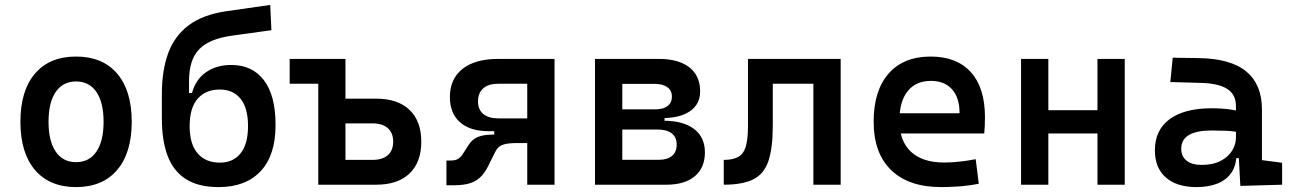

<svg xmlns="http://www.w3.org/2000/svg" viewBox="-20 -760 5313 790"><path d="M293 9.8Q184.1 9.8 124 -60.5Q64 -130.9 64 -258.8Q64 -387.2 124 -457.3Q184.1 -527.3 293 -527.3Q401.9 -527.3 461.9 -457.3Q522 -387.2 522 -258.8Q522 -130.9 461.9 -60.5Q401.9 9.8 293 9.8ZM293 -92.8Q347.2 -92.8 376.7 -136.2Q406.2 -179.7 406.2 -258.8Q406.2 -338.4 376.7 -381.6Q347.2 -424.8 293 -424.8Q238.8 -424.8 209.2 -381.6Q179.7 -338.4 179.7 -258.8Q179.7 -179.7 209.2 -136.2Q238.8 -92.8 293 -92.8Z M879.9 9.8Q795.9 9.8 744.4 -23.4Q692.9 -56.6 669.4 -119.4Q646 -182.1 646 -271.5V-374.5Q646 -469.7 671.9 -540.8Q697.8 -611.8 756.1 -655.8Q814.5 -699.7 911.6 -713.9L1091.8 -739.7L1096.7 -635.7L938 -613.8Q891.1 -607.4 857.2 -594.2Q823.2 -581.1 801 -558.8Q778.8 -536.6 768.3 -503.7Q757.8 -470.7 757.8 -424.8V-377.4H770Q784.7 -432.6 827.4 -462.6Q870.1 -492.7 931.6 -492.7Q1018.1 -492.7 1065.9 -429.9Q1113.8 -367.2 1113.8 -246.1Q1113.8 -121.1 1052.5 -55.7Q991.2 9.8 879.9 9.8ZM884.3 -90.8Q939 -90.8 969.7 -128.9Q1000.5 -167 1000.5 -241.2Q1000.5 -315.9 969.7 -353.8Q939 -391.6 884.3 -391.6Q826.2 -391.6 793.2 -353.8Q760.3 -315.9 760.3 -241.2Q760.3 -167 793.2 -128.9Q826.2 -90.8 884.3 -90.8Z M1388.7 0V-102.1H1512.2Q1553.2 -102.1 1575.4 -121.3Q1597.7 -140.6 1597.7 -177.2Q1597.7 -213.4 1575.4 -232.9Q1553.2 -252.4 1512.2 -252.4H1378.9V-354H1527.8Q1616.7 -354 1665 -307.9Q1713.4 -261.7 1713.4 -177.2Q1713.4 -92.3 1665 -46.1Q1616.7 0 1527.8 0ZM1289.6 0V-517.6H1401.4V0ZM1171.9 -415.5V-517.6H1344.2V-415.5Z M1990.7 -220.2Q1914.6 -220.2 1872.8 -256.8Q1831.1 -293.5 1831.1 -360.8Q1831.1 -435.5 1883.1 -476.6Q1935.1 -517.6 2029.8 -517.6H2166V-415.5H2030.8Q1990.2 -415.5 1968.5 -396.7Q1946.8 -377.9 1946.8 -342.3Q1946.8 -309.1 1968.5 -291Q1990.2 -272.9 2030.8 -272.9H2156.2L2151.4 -220.2ZM1816.9 2.4V-99.6H1835.4Q1855.5 -99.6 1866.9 -107.7Q1878.4 -115.7 1888.7 -133.3L1908.2 -163.6Q1922.4 -186.5 1946 -196.3Q1969.7 -206.1 2006.8 -206.1H2099.6L2108.9 -171.4Q2074.7 -171.4 2056.6 -166.7Q2038.6 -162.1 2029.5 -152.3Q2020.5 -142.6 2013.7 -127L1996.6 -92.8Q1981.4 -58.6 1963.1 -37.8Q1944.8 -17.1 1917.5 -7.3Q1890.1 2.4 1847.2 2.4ZM2013.7 -171.4V-272.9H2172.9V-171.4ZM2149.4 0V-517.6H2261.7V0Z M2533.7 0V-102.5H2691.4Q2726.1 -102.5 2745.1 -118.7Q2764.2 -134.8 2764.2 -165.5Q2764.2 -195.3 2743.9 -211.2Q2723.6 -227.1 2686 -227.1H2517.6V-263.2H2710.9Q2791.5 -263.2 2835.9 -229.2Q2880.4 -195.3 2880.4 -133.3Q2880.4 -69.8 2838.9 -34.9Q2797.4 0 2721.7 0ZM2428.2 0V-517.6H2540.5V0ZM2494.1 -243.2V-291H2714.4V-243.2ZM2517.6 -273.9V-310.1H2676.8Q2709 -310.1 2726.8 -323.7Q2744.6 -337.4 2744.6 -362.8Q2744.6 -387.7 2725.6 -401.4Q2706.5 -415 2671.9 -415H2533.7V-517.6H2691.4Q2772 -517.6 2816.4 -482.9Q2860.8 -448.2 2860.8 -384.3Q2860.8 -331.5 2819.3 -302.7Q2777.8 -273.9 2702.1 -273.9Z M2958 0V-102.1Q2996.1 -102.1 3017.8 -114.5Q3039.6 -127 3048.6 -157.2Q3057.6 -187.5 3057.6 -241.2V-517.6H3159.7V-244.6Q3159.7 -150.4 3141.6 -97.2Q3123.5 -43.9 3079.3 -22Q3035.2 0 2958 0ZM3326.7 0V-517.6H3439V0ZM3083 -415.5V-517.6H3420.9V-415.5Z M3852.5 9.8Q3719.2 9.8 3647 -59.8Q3574.7 -129.4 3574.7 -259.8Q3574.7 -386.7 3636 -457Q3697.3 -527.3 3809.6 -527.3Q3916 -527.3 3974.4 -463.4Q4032.7 -399.4 4032.7 -277.3Q4032.7 -242.2 4029.8 -210.9H3661.6V-293.9H3928.2Q3928.2 -358.4 3897 -392.8Q3865.7 -427.2 3810.5 -427.2Q3748.5 -427.2 3714.6 -384.8Q3680.7 -342.3 3680.7 -264.6Q3680.7 -179.7 3728.3 -135.5Q3775.9 -91.3 3864.3 -91.3Q3897 -91.3 3929.2 -95Q3961.4 -98.6 3994.6 -105L4007.3 -3.9Q3960.4 4.9 3921.4 7.3Q3882.3 9.8 3852.5 9.8Z M4495.6 0V-517.6H4607.9V0ZM4181.2 0V-517.6H4293.5V0ZM4228.5 -210.9V-306.6H4571.8V-210.9Z M5083.5 4.9 5075.2 -148.4 5065.4 -198.7V-322.8Q5065.4 -371.6 5029.3 -394.3Q4993.2 -417 4921.9 -418.9L4795.4 -422.4L4805.2 -522.5L4912.1 -521Q5043.9 -519 5108.2 -465.6Q5172.4 -412.1 5172.4 -309.6V-101.1L5255.4 -90.3V0ZM4903.3 9.8Q4821.8 9.8 4776.9 -29.8Q4731.9 -69.3 4731.9 -141.6Q4731.9 -225.1 4792.7 -269.8Q4853.5 -314.5 4965.3 -314.5Q5010.3 -314.5 5045.2 -309.1Q5080.1 -303.7 5109.4 -293.5L5087.9 -213.4Q5055.7 -220.7 5026.1 -221.9Q4996.6 -223.1 4965.8 -223.1Q4840.3 -223.1 4840.3 -147.9Q4840.3 -116.2 4862.3 -98.9Q4884.3 -81.5 4924.3 -81.5Q4971.2 -81.5 5002.7 -98.1Q5034.2 -114.7 5049.8 -140.4Q5065.4 -166 5065.4 -192.9V-242.2L5091.8 -109.4H5050.8L5067.4 -125Q5067.4 -80.1 5047.1 -50Q5026.9 -20 4990.2 -5.1Q4953.6 9.8 4903.3 9.8Z"/></svg>

Font: Cascadia Mono Medium
Style: Regular
Weight: 500
Monospace: yes
Designer: Aaron Bell
Foundry: Saja Typeworks
Version: Version 2407.024